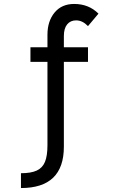

<svg xmlns="http://www.w3.org/2000/svg" viewBox="-20 -732 600 971"><path d="M220 2V-419H134V-493H220V-556Q220 -625 256 -668.5Q292 -712 355 -712Q429 -712 478 -663L425 -600Q397 -629 365 -629Q336 -629 319.5 -608.5Q303 -588 303 -550V-493H425V-419H303V10Q303 219 86 219V144Q137 144 166 130.5Q195 117 207.5 86.5Q220 56 220 2Z"/></svg>

Font: Hanken Grotesk Medium
Style: Regular
Weight: 500
Designer: Alfredo Marco Pradil
Foundry: Hanken Design Co.
Version: Version 3.014